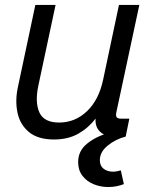

<svg xmlns="http://www.w3.org/2000/svg" viewBox="-20 -547 612 769"><path d="M196.3 11.7Q132.3 11.7 96.4 -17.8Q60.5 -47.4 50.3 -94.7Q40 -142.1 51.3 -196.3L121.6 -527.3H202.6L133.3 -202.6Q119.6 -136.7 137.9 -96.4Q156.2 -56.2 216.8 -56.2Q280.8 -56.2 328.4 -101.6Q376 -147 393.1 -228L456.5 -527.3H538.1L446.3 -98.6Q442.9 -83.5 447.3 -77.6Q451.7 -71.8 464.4 -71.8H498L483.4 0H436.5Q401.4 0 380.9 -19.3Q360.4 -38.6 362.8 -72.3Q335 -35.2 293.9 -11.7Q252.9 11.7 196.3 11.7ZM413.6 202.1Q382.8 202.1 355.2 190.9Q327.6 179.7 310.3 157.2Q293 134.8 293 102.1Q293 57.1 329.1 28.1Q365.2 -1 416 -14.6L442.4 -8.3L441.9 0H483.4Q443.4 10.3 411.6 35.9Q379.9 61.5 379.9 94.7Q379.9 117.2 395 128.9Q410.2 140.6 432.6 140.6Q446.8 140.6 463.9 135.3L476.1 190.4Q446.3 202.1 413.6 202.1Z"/></svg>

Font: Schibsted Grotesk
Style: Italic
Weight: 400
Italic angle: -12°
Designer: Bakken & Baeck AS, Henrik Kongsvoll
Foundry: Schibsted ASA
Version: Version 1.100; ttfautohint (v1.8.4.7-5d5b);gftools[0.9.25]